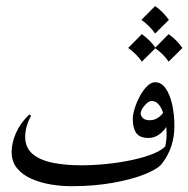

<svg xmlns="http://www.w3.org/2000/svg" viewBox="-20 -624 639 651"><path d="M544.4 -132.3 571.3 -196.3Q571.3 -123.5 528.8 -68.8Q515.1 -51.3 471.9 -33.7Q428.7 -16.1 364.3 -4.4Q299.8 7.3 221.7 7.3Q188 7.3 152.6 1.5Q117.2 -4.4 86.9 -17.6Q56.6 -30.8 38.1 -53.2Q19.5 -75.7 19.5 -108.9Q19.5 -140.1 34.4 -173.6Q49.3 -207 79.1 -235.8L85.4 -231.9Q65.4 -194.3 65.4 -160.6Q65.4 -122.1 92 -100.8Q118.7 -79.6 161.9 -71.5Q205.1 -63.5 254.9 -63.5Q296.4 -63.5 341.8 -68.1Q387.2 -72.8 429 -81.8Q470.7 -90.8 501.5 -103.5Q532.2 -116.2 544.4 -132.3ZM539.1 -122.1Q547.4 -155.3 543.9 -192.4Q540.5 -229.5 527.3 -255.6Q514.2 -281.7 494.1 -281.7Q483.4 -281.7 470.2 -266.1Q457 -250.5 457 -239.3Q457 -231.9 464.1 -224.1Q471.2 -216.3 488.3 -216.3Q504.9 -216.3 519.3 -227.3Q533.7 -238.3 539.6 -253.9L552.2 -212.4Q545.9 -190.4 526.4 -173.3Q506.8 -156.2 483.4 -156.2Q454.1 -156.2 442.1 -172.9Q430.2 -189.5 430.2 -221.2Q430.2 -235.8 436.8 -256.8Q443.4 -277.8 454.3 -298.1Q465.3 -318.4 478.8 -331.8Q492.2 -345.2 505.9 -345.2Q526.9 -345.2 541.5 -324.5Q556.2 -303.7 563.7 -269.8Q571.3 -235.8 571.3 -196.3Q566.4 -172.4 557.9 -154.3Q549.3 -136.2 539.1 -122.1ZM505.9 -603.5Q533.7 -583.5 552.7 -556.6L505.9 -510.3Q488.3 -536.1 459.5 -556.6ZM460.9 -508.3Q488.8 -488.3 507.8 -461.4L460.9 -415Q443.4 -440.9 414.6 -461.4ZM551.8 -508.3Q579.6 -488.3 598.6 -461.4L551.8 -415Q534.2 -440.9 505.4 -461.4Z"/></svg>

Font: Lateef Light
Style: Regular
Weight: 300
Designer: SIL International
Foundry: SIL International
Version: Version 4.200